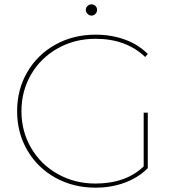

<svg xmlns="http://www.w3.org/2000/svg" viewBox="-20 -863 814 886"><path d="M59 -350Q59 -450 106 -530.5Q153 -611 235.5 -657Q318 -703 421 -703Q494 -703 556 -680.5Q618 -658 662 -614L650 -600Q562 -684 421 -684Q325 -684 246.5 -640Q168 -596 123.5 -519.5Q79 -443 79 -350Q79 -257 123.5 -180.5Q168 -104 246.5 -60Q325 -16 421 -16Q490 -16 548 -36.5Q606 -57 650 -102L662 -87Q618 -43 555.5 -20Q493 3 421 3Q318 3 235.5 -43Q153 -89 106 -169.5Q59 -250 59 -350ZM643 -89V-343H662V-87ZM376 -817Q376 -828 384 -835.5Q392 -843 402 -843Q413 -843 420.5 -835.5Q428 -828 428 -817Q428 -807 420.5 -799Q413 -791 402 -791Q392 -791 384 -799Q376 -807 376 -817Z"/></svg>

Font: iiserrat Thin
Style: Regular
Weight: 100
Designer: Akira Ohta
Foundry: Akira Ohta
Version: Version 1.200;Glyphs 3.3.1 (3343)